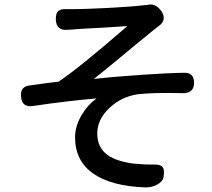

<svg xmlns="http://www.w3.org/2000/svg" viewBox="-20 -780 925 839"><path d="M617 39Q467 34 387.5 -21.5Q308 -77 308 -180Q308 -231 339 -281Q365 -324 402 -350Q274 -339 125 -317Q76 -309 72 -357Q67 -403 112 -407Q195 -419 236 -423Q328 -485 526 -657Q533 -663 536 -666Q516 -665 428 -659Q328 -654 307 -652Q289 -650 278 -650Q227 -644 224 -693Q223 -721 234.5 -731.5Q246 -742 274 -740Q290 -740 306 -740Q341 -740 445 -745Q557 -751 597 -756Q614 -758 627 -759Q656 -766 680 -738Q697 -718 695.5 -699Q694 -680 673 -666Q667 -662 658 -654L655 -652Q632 -633 572 -584Q440 -474 390 -435Q479 -445 613 -454Q712 -461 787 -462Q828 -462 828 -418Q828 -371 776 -373Q648 -376 581 -368Q510 -357 459 -309Q405 -259 405 -196Q405 -135 451 -102Q489 -75 564 -65Q619 -60 653 -61Q682 -62 692 -48Q700 -34 694 -4Q690 15 664 28Q642 39 617 39Z"/></svg>

Font: GenSenRounded TW M
Style: Regular
Weight: 500
Version: Version 1.501;PS 1;hotconv 16.6.51;makeotf.lib2.5.65220